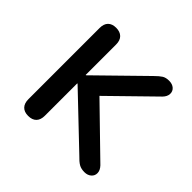

<svg xmlns="http://www.w3.org/2000/svg" viewBox="-131 -629 773 773"><g transform="rotate(45 255.5 -243.0)"><path d="M72.5 -41.1V-446.7Q72.5 -469.9 84.5 -482.1Q96.6 -494.4 119.2 -494.4Q141.7 -494.4 154.1 -482.1Q166.5 -469.9 166.5 -446.7V-273.2H168.5L361.9 -462.5Q380 -480.5 391.3 -487.4Q402.7 -494.4 420.7 -494.4Q439.3 -494.4 450.5 -484.6Q461.6 -474.7 461 -459.4Q460.3 -444.1 446.7 -430.2L241.7 -229.7V-275.8L465.6 -57.8Q479.6 -42.9 479.8 -27.7Q480.1 -12.5 468.7 -2.6Q457.3 7.3 439.9 7.3Q420.6 7.3 408 0Q395.3 -7.3 376.8 -26.7L168.5 -225.1H166.5V-41.1Q166.5 -17.5 154.4 -5.1Q142.3 7.3 119.2 7.3Q96.6 7.3 84.5 -5.3Q72.5 -17.9 72.5 -41.1Z"/></g></svg>

Font: SN Pro Thin
Style: Regular
Weight: 200
Designer: Tobias Whetton
Foundry: Supernotes
Version: Version 1.003;Glyphs 3.3 (3324)